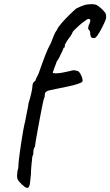

<svg xmlns="http://www.w3.org/2000/svg" viewBox="-20 -687 531 924"><path d="M116 216Q110 220 98 211.5Q86 203 72 187Q65 179 63 170Q61 161 64 136Q68 125 68.5 115Q69 105 69 101Q69 98 71 80.5Q73 63 76.5 38Q80 13 84 -12.5Q88 -38 91.5 -58Q95 -78 97 -86Q97 -87 98 -91Q99 -95 100 -98Q101 -103 103 -113Q105 -123 107.5 -136.5Q110 -150 113 -164Q116 -178 117 -189Q125 -214 130.5 -238.5Q136 -263 136 -272Q136 -290 150 -298Q151 -303 156 -313.5Q161 -324 165 -331Q185 -388 198 -421.5Q211 -455 225 -480Q231 -497 238.5 -515Q246 -533 254 -543Q259 -556 277 -576.5Q295 -597 315 -616.5Q335 -636 347 -646Q369 -657 384.5 -662Q400 -667 421 -667Q440 -667 450 -660Q460 -653 473 -641Q487 -626 489 -621Q491 -616 491 -602Q489 -592 482 -576.5Q475 -561 466 -544.5Q457 -528 449 -516.5Q441 -505 437 -505Q414 -498 414 -529Q414 -536 409 -542.5Q404 -549 404 -549Q404 -552 405.5 -559.5Q407 -567 411 -574Q416 -584 414 -591Q412 -598 401 -595Q398 -593 386 -584.5Q374 -576 361.5 -565Q349 -554 339 -544Q329 -534 329 -531Q329 -531 325 -522.5Q321 -514 310 -501Q303 -491 297.5 -481.5Q292 -472 292 -470Q292 -466 291.5 -461.5Q291 -457 286 -457Q286 -457 283 -448Q280 -439 272 -425Q268 -415 262 -404.5Q256 -394 252 -390H253Q253 -390 248.5 -378Q244 -366 239 -353Q234 -340 234 -338Q234 -334 248 -334Q262 -334 281 -337.5Q300 -341 316 -345Q330 -349 335 -349Q340 -349 355 -345Q363 -340 368.5 -329Q374 -318 376.5 -308Q379 -298 376 -294Q375 -290 354 -283Q333 -276 312 -272Q294 -268 269 -263Q244 -258 225 -254Q206 -250 206 -247Q202 -247 199 -242.5Q196 -238 196 -235Q196 -221 192 -214Q190 -209 185 -185.5Q180 -162 174 -129.5Q168 -97 162 -64.5Q156 -32 152 -8.5Q148 15 148 20Q142 27 141 37.5Q140 48 140 56Q136 64 135 70.5Q134 77 134 81Q134 82 134 85Q134 88 133 91Q132 101 130.5 117.5Q129 134 129 150L126 179Q125 192 123 201.5Q121 211 116 216Z"/></svg>

Font: Caveat Medium
Style: Regular
Weight: 500
Designer: Pablo Impallari
Foundry: Pablo Impallari
Version: Version 2.000